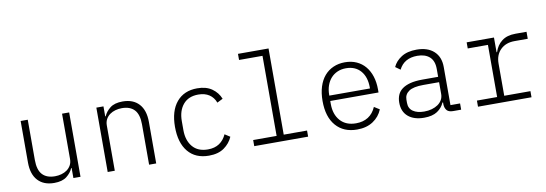

<svg xmlns="http://www.w3.org/2000/svg" viewBox="-57 -1122 4313 1516"><g transform="rotate(-10 2100.0 -364.0)"><path d="M434 -80H430Q415 -44 379.5 -16Q344 12 279 12Q195 12 148.5 -38.5Q102 -89 102 -183V-516H159V-193Q159 -113 193.5 -76Q228 -39 294 -39Q321 -39 346 -46Q371 -53 390.5 -67Q410 -81 422 -102.5Q434 -124 434 -153V-516H491V0H434Z M709 0V-516H766V-436H770Q785 -472 820.5 -500Q856 -528 921 -528Q1005 -528 1051.5 -477.5Q1098 -427 1098 -333V0H1041V-323Q1041 -403 1006.5 -440Q972 -477 906 -477Q879 -477 854 -470Q829 -463 809.5 -449Q790 -435 778 -413.5Q766 -392 766 -363V0Z M1520 12Q1412 12 1353 -59Q1294 -130 1294 -258Q1294 -386 1353.5 -457Q1413 -528 1519 -528Q1591 -528 1637 -495.5Q1683 -463 1703 -412L1657 -389Q1641 -432 1606 -455Q1571 -478 1519 -478Q1440 -478 1397.5 -427.5Q1355 -377 1355 -294V-222Q1355 -139 1397.5 -88.5Q1440 -38 1520 -38Q1575 -38 1612 -63Q1649 -88 1669 -133L1711 -106Q1689 -55 1642 -21.5Q1595 12 1520 12Z M1884 -49H2072V-691H1884V-740H2129V-49H2316V0H1884Z M2708 12Q2600 12 2538.5 -58.5Q2477 -129 2477 -257Q2477 -321 2493 -371.5Q2509 -422 2538.5 -456.5Q2568 -491 2610 -509.5Q2652 -528 2703 -528Q2755 -528 2796 -509.5Q2837 -491 2865.5 -457Q2894 -423 2909 -376Q2924 -329 2924 -272V-247H2537V-222Q2537 -139 2582 -88.5Q2627 -38 2708 -38Q2765 -38 2805.5 -64Q2846 -90 2868 -141L2911 -114Q2888 -57 2836 -22.5Q2784 12 2708 12ZM2703 -480Q2665 -480 2634.5 -466.5Q2604 -453 2582.5 -429Q2561 -405 2549 -371Q2537 -337 2537 -296V-290H2863V-298Q2863 -382 2820.5 -431Q2778 -480 2703 -480Z M3479 0Q3444 0 3429 -17Q3414 -34 3412 -63V-81H3407Q3390 -40 3351 -14Q3312 12 3245 12Q3164 12 3117.5 -27.5Q3071 -67 3071 -139Q3071 -173 3082.5 -200.5Q3094 -228 3119.5 -247Q3145 -266 3185 -276.5Q3225 -287 3283 -287H3409V-350Q3409 -415 3373.5 -447Q3338 -479 3275 -479Q3169 -479 3127 -394L3088 -422Q3108 -467 3155.5 -497.5Q3203 -528 3278 -528Q3366 -528 3416 -482.5Q3466 -437 3466 -356V-50H3543V0ZM3254 -36Q3287 -36 3315 -44Q3343 -52 3364 -66.5Q3385 -81 3397 -102Q3409 -123 3409 -149V-244H3283Q3202 -244 3166.5 -219.5Q3131 -195 3131 -153V-127Q3131 -82 3164.5 -59Q3198 -36 3254 -36Z M3678 -49H3840V-467H3678V-516H3897V-398H3901Q3918 -452 3959.5 -484Q4001 -516 4069 -516H4158V-460H4052Q3982 -460 3939.5 -418.5Q3897 -377 3897 -307V-49H4107V0H3678Z"/></g></svg>

Font: IBM Plex Mono Light
Style: Regular
Weight: 300
Monospace: yes
Designer: Mike Abbink, Paul van der Laan, Pieter van Rosmalen
Foundry: Bold Monday
Version: Version 2.3